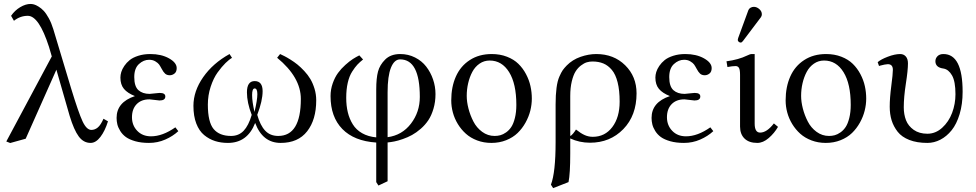

<svg xmlns="http://www.w3.org/2000/svg" viewBox="-20 -718 4985 981"><path d="M531.7 -98.1Q516.6 -49.3 493.2 -18.6Q469.7 12.2 442.9 12.2Q406.7 12.2 382.3 -20.8Q357.9 -53.7 335.9 -126L268.1 -361.8L111.3 -9.3L32.2 12.7L12.2 4.9L244.6 -429.7L230.5 -478Q179.2 -637.2 122.1 -637.2Q83 -637.2 51.3 -611.8L36.6 -637.2Q55.7 -665 83.3 -681.4Q110.8 -697.8 136.2 -697.8Q144 -697.8 153.6 -695.3Q163.1 -692.9 177 -684.3Q190.9 -675.8 203.4 -662.6Q215.8 -649.4 229.2 -625Q242.7 -600.6 252.4 -568.8L342.8 -268.1Q381.3 -141.6 401.9 -97.9Q422.4 -54.2 446.8 -54.2Q464.8 -54.2 479.7 -66.7Q494.6 -79.1 508.8 -111.3Z M654.3 -118.7Q654.3 -77.6 681.2 -49.6Q708 -21.5 751.5 -21.5Q810.5 -21.5 876 -67.4L891.1 -47.9Q863.3 -22 824.2 -4.9Q785.2 12.2 741.2 12.2Q701.7 12.2 671.4 3.7Q641.1 -4.9 623.3 -17.8Q605.5 -30.8 594.5 -48.6Q583.5 -66.4 579.6 -82.5Q575.7 -98.6 575.7 -115.7Q575.7 -195.8 669.4 -227.1Q631.3 -242.2 613.3 -263.9Q595.2 -285.6 595.2 -321.8Q595.2 -335 599.6 -349.9Q604 -364.7 615.2 -381.3Q626.5 -397.9 642.8 -411.1Q659.2 -424.3 686.8 -433.1Q714.4 -441.9 748 -441.9Q804.2 -441.9 843.5 -419.9Q882.8 -397.9 882.8 -370.1Q882.8 -351.1 871.6 -342.3Q860.4 -333.5 847.7 -333.5Q832.5 -333.5 823.5 -341.8Q814.5 -350.1 806.2 -366.2Q798.3 -380.9 792.7 -388.7Q787.1 -396.5 773.7 -404.5Q760.3 -412.6 742.2 -412.6Q713.4 -412.6 689.7 -390.6Q666 -368.7 666 -324.2Q666 -276.4 687.3 -257.3Q708.5 -238.3 744.6 -238.3Q745.1 -238.3 756.8 -239.5Q768.6 -240.7 781 -241.9Q793.5 -243.2 795.9 -243.2Q824.7 -243.2 824.7 -225.1Q824.7 -204.6 794.9 -204.6Q791 -204.6 769.5 -207.5Q748 -210.4 743.7 -210.4Q702.1 -210.4 678.2 -185.8Q654.3 -161.1 654.3 -118.7Z M1294.9 -236.8Q1294.9 -266.1 1281.2 -266.1Q1268.1 -266.1 1268.1 -232.4Q1268.1 -198.7 1280.3 -146Q1294.9 -207 1294.9 -236.8ZM1595.7 -205.6Q1595.7 -106.4 1549.3 -47.1Q1502.9 12.2 1414.1 12.2Q1321.8 12.2 1283.7 -89.8Q1244.1 12.2 1144.5 12.2Q1108.9 12.2 1078.9 2.7Q1048.8 -6.8 1023.2 -27.8Q997.6 -48.8 982.9 -86.9Q968.3 -125 968.3 -177.2Q968.3 -252.4 1018.1 -323.7Q1067.9 -395 1152.8 -441.9L1165.5 -422.4Q1151.4 -414.6 1132.3 -396Q1113.3 -377.4 1092 -348.1Q1070.8 -318.8 1056.4 -274.9Q1042 -231 1042 -183.6Q1042 -94.2 1071.5 -58.8Q1101.1 -23.4 1160.6 -23.4Q1199.7 -23.4 1224.9 -49.8Q1250 -76.2 1266.1 -130.9Q1241.7 -193.8 1241.7 -246.1Q1241.7 -303.7 1281.2 -303.7Q1321.8 -303.7 1321.8 -252Q1321.8 -203.1 1294.4 -131.3Q1309.6 -77.1 1335 -50.3Q1360.4 -23.4 1401.4 -23.4Q1517.1 -23.4 1517.1 -212.4Q1517.1 -323.2 1396 -422.9L1411.1 -441.9Q1422.4 -436.5 1433.3 -431.2Q1444.3 -425.8 1463.9 -413.6Q1483.4 -401.4 1499.8 -388.2Q1516.1 -375 1534.7 -355.2Q1553.2 -335.4 1565.9 -314Q1578.6 -292.5 1587.2 -264.2Q1595.7 -235.8 1595.7 -205.6Z M2125 -222.7Q2125 -414.6 2024.4 -414.6Q1994.6 -414.6 1977.5 -372.1Q1960.4 -329.6 1960.4 -246.6V-17.1Q2034.2 -26.9 2079.6 -86.2Q2125 -145.5 2125 -222.7ZM1902.3 10.3Q1789.6 2.9 1729.2 -58.8Q1668.9 -120.6 1668.9 -227.1Q1668.9 -260.7 1679.9 -292Q1690.9 -323.2 1707 -345.2Q1723.1 -367.2 1744.4 -386.2Q1765.6 -405.3 1782.7 -416.3Q1799.8 -427.2 1815.9 -435.1L1835 -414.1Q1817.9 -400.4 1805.9 -387.7Q1793.9 -375 1779.3 -352.1Q1764.6 -329.1 1756.8 -295.2Q1749 -261.2 1749 -218.3Q1749 -177.7 1757.1 -144.3Q1765.1 -110.8 1782.5 -82.8Q1799.8 -54.7 1830.3 -37.4Q1860.8 -20 1902.3 -16.1V-260.3Q1902.3 -318.8 1911.4 -352.5Q1920.4 -386.2 1947.8 -413.6Q1976.1 -441.9 2024.9 -441.9Q2065.9 -441.9 2100.6 -424.3Q2135.3 -406.7 2157.7 -377.7Q2180.2 -348.6 2192.6 -312.3Q2205.1 -275.9 2205.1 -237.3Q2205.1 -197.3 2194.8 -162.6Q2184.6 -127.9 2168.5 -103.8Q2152.3 -79.6 2129.9 -60.1Q2107.4 -40.5 2085.2 -28.3Q2063 -16.1 2038.3 -7.6Q2013.7 1 1995.4 4.6Q1977.1 8.3 1960.4 9.8V208L1913.6 230L1902.3 212.4Z M2285.6 -205.1Q2285.6 -273.9 2309.3 -327.1Q2333 -380.4 2380.4 -411.1Q2427.7 -441.9 2492.2 -441.9Q2535.2 -441.9 2570.3 -428.2Q2605.5 -414.6 2628.7 -391.8Q2651.9 -369.1 2667.7 -339.1Q2683.6 -309.1 2690.4 -277.8Q2697.3 -246.6 2697.3 -214.4Q2697.3 -183.6 2689.5 -152.3Q2681.6 -121.1 2665 -91.3Q2648.4 -61.5 2624.8 -38.6Q2601.1 -15.6 2566.4 -1.7Q2531.7 12.2 2490.7 12.2Q2451.7 12.2 2418 -0.5Q2384.3 -13.2 2360.4 -34.7Q2336.4 -56.2 2319.3 -84.2Q2302.2 -112.3 2293.9 -143.1Q2285.6 -173.8 2285.6 -205.1ZM2481.9 -408.7Q2453.1 -408.7 2430.2 -392.8Q2407.2 -377 2393.3 -350.8Q2379.4 -324.7 2372.1 -293.2Q2364.7 -261.7 2364.7 -228Q2364.7 -197.8 2373.5 -163.6Q2382.3 -129.4 2398.7 -97.4Q2415 -65.4 2443.6 -44.4Q2472.2 -23.4 2507.3 -23.4Q2522.5 -23.4 2536.4 -27.1Q2550.3 -30.8 2565.7 -41.5Q2581.1 -52.2 2592.3 -69.1Q2603.5 -85.9 2610.8 -115.2Q2618.2 -144.5 2618.2 -182.1Q2618.2 -290 2581.3 -349.4Q2544.4 -408.7 2481.9 -408.7Z M3146 -198.7Q3146 -256.3 3135.7 -297.1Q3125.5 -337.9 3106.2 -360.8Q3086.9 -383.8 3062.7 -393.8Q3038.6 -403.8 3006.8 -403.8Q2992.2 -403.8 2978.3 -399.7Q2964.4 -395.5 2948.5 -383.5Q2932.6 -371.6 2920.9 -353Q2909.2 -334.5 2901.4 -302Q2893.6 -269.5 2893.6 -227.5V-23.4Q2899.4 -24.9 2908.4 -35.9Q2917.5 -46.9 2922.9 -56.2Q2948.2 -36.1 2967.8 -27.6Q2987.3 -19 3008.8 -19Q3070.8 -19 3108.4 -68.6Q3146 -118.2 3146 -198.7ZM2884.8 212.4 2806.2 243.2 2794.9 225.6Q2818.8 163.6 2818.8 7.3V-184.1Q2818.8 -233.4 2823.5 -268.8Q2828.1 -304.2 2837.9 -326.4Q2847.7 -348.6 2855.2 -359.4Q2862.8 -370.1 2875.5 -383.3Q2904.8 -413.1 2946 -427.5Q2987.3 -441.9 3026.4 -441.9Q3116.2 -441.9 3174.3 -384.5Q3232.4 -327.1 3232.4 -241.2Q3232.4 -127.9 3164.8 -58.3Q3097.2 11.2 2994.6 11.2Q2940.4 11.2 2893.6 -10.7V66.4Q2893.6 169.9 2884.8 212.4Z M3387.7 -118.7Q3387.7 -77.6 3414.6 -49.6Q3441.4 -21.5 3484.9 -21.5Q3543.9 -21.5 3609.4 -67.4L3624.5 -47.9Q3596.7 -22 3557.6 -4.9Q3518.6 12.2 3474.6 12.2Q3435.1 12.2 3404.8 3.7Q3374.5 -4.9 3356.7 -17.8Q3338.9 -30.8 3327.9 -48.6Q3316.9 -66.4 3313 -82.5Q3309.1 -98.6 3309.1 -115.7Q3309.1 -195.8 3402.8 -227.1Q3364.7 -242.2 3346.7 -263.9Q3328.6 -285.6 3328.6 -321.8Q3328.6 -335 3333 -349.9Q3337.4 -364.7 3348.6 -381.3Q3359.9 -397.9 3376.2 -411.1Q3392.6 -424.3 3420.2 -433.1Q3447.8 -441.9 3481.4 -441.9Q3537.6 -441.9 3576.9 -419.9Q3616.2 -397.9 3616.2 -370.1Q3616.2 -351.1 3605 -342.3Q3593.8 -333.5 3581.1 -333.5Q3565.9 -333.5 3556.9 -341.8Q3547.9 -350.1 3539.6 -366.2Q3531.7 -380.9 3526.1 -388.7Q3520.5 -396.5 3507.1 -404.5Q3493.7 -412.6 3475.6 -412.6Q3446.8 -412.6 3423.1 -390.6Q3399.4 -368.7 3399.4 -324.2Q3399.4 -276.4 3420.7 -257.3Q3441.9 -238.3 3478 -238.3Q3478.5 -238.3 3490.2 -239.5Q3502 -240.7 3514.4 -241.9Q3526.9 -243.2 3529.3 -243.2Q3558.1 -243.2 3558.1 -225.1Q3558.1 -204.6 3528.3 -204.6Q3524.4 -204.6 3502.9 -207.5Q3481.4 -210.4 3477.1 -210.4Q3435.5 -210.4 3411.6 -185.8Q3387.7 -161.1 3387.7 -118.7Z M3831.5 -683.1Q3846.7 -683.1 3859.6 -671.6Q3872.6 -660.2 3872.6 -645Q3872.6 -636.7 3867.7 -629.9L3775.9 -508.3Q3770 -500.5 3764.6 -500.5Q3758.8 -500.5 3754.2 -504.6Q3749.5 -508.8 3749.5 -514.2Q3749.5 -516.6 3751.5 -523.4L3803.7 -666Q3806.6 -673.8 3814.7 -678.5Q3822.8 -683.1 3831.5 -683.1ZM3835.9 -441.9V-86.4Q3835.9 -40.5 3863.8 -40.5Q3897.9 -40.5 3934.1 -87.4L3955.1 -69.8Q3936.5 -37.6 3907.7 -12.7Q3878.9 12.2 3849.1 12.2Q3807.1 12.2 3784.2 -10Q3761.2 -32.2 3761.2 -71.3V-335.4Q3761.2 -361.8 3755.6 -371.1Q3750 -380.4 3738.8 -380.4Q3721.2 -380.4 3696.8 -375.5L3691.9 -404.8Q3753.9 -413.1 3796.9 -434.1Q3812.5 -441.9 3820.8 -441.9Z M3994.1 -205.1Q3994.1 -273.9 4017.8 -327.1Q4041.5 -380.4 4088.9 -411.1Q4136.2 -441.9 4200.7 -441.9Q4243.7 -441.9 4278.8 -428.2Q4314 -414.6 4337.2 -391.8Q4360.4 -369.1 4376.2 -339.1Q4392.1 -309.1 4398.9 -277.8Q4405.8 -246.6 4405.8 -214.4Q4405.8 -183.6 4397.9 -152.3Q4390.1 -121.1 4373.5 -91.3Q4356.9 -61.5 4333.3 -38.6Q4309.6 -15.6 4274.9 -1.7Q4240.2 12.2 4199.2 12.2Q4160.2 12.2 4126.5 -0.5Q4092.8 -13.2 4068.8 -34.7Q4044.9 -56.2 4027.8 -84.2Q4010.7 -112.3 4002.4 -143.1Q3994.1 -173.8 3994.1 -205.1ZM4190.4 -408.7Q4161.6 -408.7 4138.7 -392.8Q4115.7 -377 4101.8 -350.8Q4087.9 -324.7 4080.6 -293.2Q4073.2 -261.7 4073.2 -228Q4073.2 -197.8 4082 -163.6Q4090.8 -129.4 4107.2 -97.4Q4123.5 -65.4 4152.1 -44.4Q4180.7 -23.4 4215.8 -23.4Q4231 -23.4 4244.9 -27.1Q4258.8 -30.8 4274.2 -41.5Q4289.6 -52.2 4300.8 -69.1Q4312 -85.9 4319.3 -115.2Q4326.7 -144.5 4326.7 -182.1Q4326.7 -290 4289.8 -349.4Q4252.9 -408.7 4190.4 -408.7Z M4898.4 -249Q4898.4 -186 4883.1 -135Q4867.7 -84 4842.3 -52.5Q4816.9 -21 4784.9 -4.4Q4752.9 12.2 4718.3 12.2Q4665 12.2 4626.2 -2.9Q4587.4 -18.1 4566.4 -44.9Q4545.4 -71.8 4535.6 -103.3Q4525.9 -134.8 4525.9 -172.9Q4525.9 -217.3 4533.9 -278.6Q4542 -339.8 4542 -361.3Q4542 -390.1 4516.1 -390.1Q4510.3 -390.1 4499 -387.9Q4487.8 -385.7 4479.5 -383.3L4471.2 -380.9L4464.4 -400.4Q4480.5 -414.6 4516.1 -428.2Q4551.8 -441.9 4579.6 -441.9Q4597.2 -441.9 4608.2 -429.4Q4619.1 -417 4619.1 -394Q4619.1 -359.4 4608.4 -290.5Q4597.7 -221.7 4597.7 -169.9Q4597.7 -133.3 4609.1 -103.8Q4620.6 -74.2 4648.7 -54.4Q4676.8 -34.7 4718.3 -34.7Q4760.3 -34.7 4793.9 -65.2Q4827.6 -95.7 4844.7 -141.4Q4861.8 -187 4861.8 -236.8Q4861.8 -302.2 4844.2 -332.8Q4826.7 -363.3 4800.8 -367.7Q4759.3 -373 4759.3 -405.3Q4759.3 -419.9 4770 -430.9Q4780.8 -441.9 4800.3 -441.9Q4898.4 -441.9 4898.4 -249Z"/></svg>

Font: Libertinage
Style: f
Weight: 400
Designer: OSP
Foundry: OSP
Version: Version 1.0; 2008; OFL relea